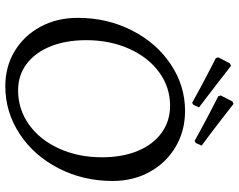

<svg xmlns="http://www.w3.org/2000/svg" viewBox="-106 -760 878 705"><g transform="rotate(90 332.5 -407.0)"><path d="M45 -254Q45 -362 91 -452.5Q137 -543 215.5 -595.5Q294 -648 387 -648Q460 -648 518.5 -613.5Q577 -579 610.5 -518.5Q644 -458 644 -382Q644 -274 597.5 -183.5Q551 -93 471 -40.5Q391 12 296 12Q224 12 167 -22.5Q110 -57 77.5 -117.5Q45 -178 45 -254ZM557 -343Q557 -418 533.5 -474.5Q510 -531 467 -562Q424 -593 368 -593Q300 -593 245 -553Q190 -513 158.5 -442.5Q127 -372 127 -285Q127 -210 150 -153.5Q173 -97 214.5 -66Q256 -35 311 -35Q381 -35 437 -75Q493 -115 525 -185.5Q557 -256 557 -343ZM333 -770 330 -779 352 -822 361 -826Q375 -815 422 -778.5Q469 -742 514 -709L505 -688L497 -683Q445 -712 396 -737.5Q347 -763 333 -770ZM193 -761 190 -770 212 -812 221 -817Q235 -806 277.5 -773Q320 -740 374 -699L364 -678L357 -674Q305 -703 256 -728.5Q207 -754 193 -761Z"/></g></svg>

Font: Alegreya SC
Style: Italic
Weight: 400
Italic angle: -7°
Designer: Juan Pablo del Peral
Foundry: Huerta Tipografica
Version: Version 2.007; ttfautohint (v1.6)